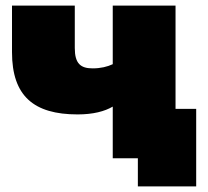

<svg xmlns="http://www.w3.org/2000/svg" viewBox="-20 -567 745 688"><path d="M384 0H474V101H683V-177H609V-547H384V-337C365 -328 341 -322 312 -322C269 -322 248 -339 248 -395V-547H23V-380C23 -223 101 -157 258 -157C314 -157 355 -168 384 -185Z"/></svg>

Font: Chess Sans Black
Style: Regular
Weight: 900
Designer: Wolf Bōese
Foundry: Wolf Bōese
Version: Version 7.223;Glyphs 3.3 (3306)